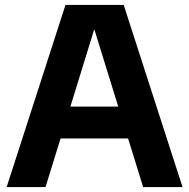

<svg xmlns="http://www.w3.org/2000/svg" viewBox="-20 -760 768 780"><path d="M7 0 246 -740H482.5L721.5 0H561.5L354.5 -669H371.5L165 0ZM173 -197.5 208 -327H520L554.5 -197.5Z"/></svg>

Font: Encode Sans SC
Style: Bold
Weight: 700
Version: Version 3.002